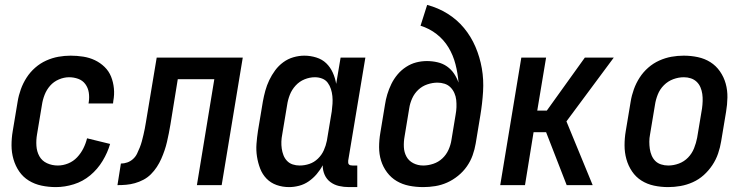

<svg xmlns="http://www.w3.org/2000/svg" viewBox="-20 -755 3040 783"><path d="M208 8Q178 8 149.5 2Q121 -4 97.5 -18.5Q74 -33 58.5 -55.5Q43 -78 35 -105.5Q27 -133 27 -162.5Q27 -192 32 -221L52 -341Q56 -366 65 -391Q74 -416 88.5 -438.5Q103 -461 123.5 -479Q144 -497 168.5 -508Q193 -519 218 -523.5Q243 -528 268 -528Q294 -528 319.5 -524Q345 -520 367 -509.5Q389 -499 406.5 -482Q424 -465 433 -442.5Q442 -420 444.5 -394.5Q447 -369 442 -343L441 -333H341L342 -339Q345 -359 342 -378Q339 -397 328 -412Q317 -427 299 -433.5Q281 -440 262 -440Q241 -440 220 -431Q199 -422 184.5 -405.5Q170 -389 162 -368.5Q154 -348 151 -327L131 -207Q127 -184 128.5 -160.5Q130 -137 140.5 -118Q151 -99 171.5 -89.5Q192 -80 216 -80Q237 -80 258 -88.5Q279 -97 294.5 -113.5Q310 -130 320 -150Q330 -170 335 -191L429 -168Q419 -133 398.5 -99Q378 -65 348 -40Q318 -15 281 -3.5Q244 8 208 8Z M459 0 473 -88Q486 -88 499 -92.5Q512 -97 522.5 -106.5Q533 -116 539 -128.5Q545 -141 550 -153.5Q555 -166 558.5 -179Q562 -192 565 -205Q568 -218 570.5 -230.5Q573 -243 575 -256L619 -520H970L884 0H783L854 -432H705L675 -247Q672 -229 668.5 -211.5Q665 -194 661 -176.5Q657 -159 651 -141.5Q645 -124 637.5 -107Q630 -90 619.5 -74Q609 -58 595.5 -44.5Q582 -31 565 -22Q548 -13 530 -8Q512 -3 494.5 -1.5Q477 0 459 0Z M1159 8Q1132 8 1108 -0.5Q1084 -9 1067 -26.5Q1050 -44 1041 -67.5Q1032 -91 1028 -116.5Q1024 -142 1026 -168.5Q1028 -195 1032 -221L1052 -341Q1056 -363 1062 -385Q1068 -407 1078 -428Q1088 -449 1102 -468Q1116 -487 1135 -501Q1154 -515 1176.5 -521.5Q1199 -528 1221 -528Q1246 -528 1270 -520.5Q1294 -513 1310.5 -497Q1327 -481 1337 -459Q1347 -437 1351 -413L1369 -520H1470L1400 -100Q1400 -96 1400 -92Q1400 -88 1402.5 -85Q1405 -82 1409 -81Q1413 -80 1418 -80H1437V8H1403Q1382 8 1362.5 3.5Q1343 -1 1327.5 -12.5Q1312 -24 1304 -42Q1296 -60 1296 -81Q1286 -62 1271.5 -45Q1257 -28 1239 -15.5Q1221 -3 1200 2.5Q1179 8 1159 8ZM1202 -80Q1222 -80 1241.5 -86.5Q1261 -93 1276.5 -108Q1292 -123 1300.5 -142Q1309 -161 1313 -181L1333 -301Q1335 -316 1336 -332Q1337 -348 1335.5 -363Q1334 -378 1329.5 -392Q1325 -406 1316.5 -417.5Q1308 -429 1294 -434.5Q1280 -440 1264 -440Q1243 -440 1222 -431.5Q1201 -423 1185.5 -406Q1170 -389 1162 -368.5Q1154 -348 1151 -327L1131 -207Q1128 -192 1127.5 -177.5Q1127 -163 1129 -149Q1131 -135 1136 -122Q1141 -109 1150.5 -99Q1160 -89 1173.5 -84.5Q1187 -80 1202 -80Z M1706 8Q1676 8 1648.5 2.5Q1621 -3 1598 -16.5Q1575 -30 1558.5 -52Q1542 -74 1534 -100Q1526 -126 1526 -155Q1526 -184 1531 -213L1550 -328Q1553 -349 1559.5 -370.5Q1566 -392 1576 -412.5Q1586 -433 1601 -451Q1616 -469 1636 -482Q1656 -495 1677.5 -500.5Q1699 -506 1721 -506Q1743 -506 1764.5 -501Q1786 -496 1803 -484Q1820 -472 1831.5 -455Q1843 -438 1850 -418Q1847 -456 1837.5 -493Q1828 -530 1809 -561.5Q1790 -593 1760.5 -616Q1731 -639 1695 -650L1722 -735Q1767 -723 1805.5 -699Q1844 -675 1872.5 -640.5Q1901 -606 1919 -564Q1937 -522 1945 -476Q1953 -430 1950 -381.5Q1947 -333 1939 -285L1920 -170Q1916 -146 1907.5 -122Q1899 -98 1884 -76.5Q1869 -55 1848 -38Q1827 -21 1803.5 -10.5Q1780 0 1755 4Q1730 8 1706 8ZM1706 -80Q1726 -80 1747 -87Q1768 -94 1784 -109Q1800 -124 1809 -144Q1818 -164 1821 -184L1838 -287Q1841 -303 1841.5 -318Q1842 -333 1840.5 -347.5Q1839 -362 1833 -375.5Q1827 -389 1817 -399Q1807 -409 1793 -413.5Q1779 -418 1764 -418Q1744 -418 1723 -411Q1702 -404 1686 -389Q1670 -374 1661 -354Q1652 -334 1649 -314L1630 -199Q1626 -177 1627 -155.5Q1628 -134 1637.5 -116.5Q1647 -99 1665.5 -89.5Q1684 -80 1706 -80Z M2291 0 2207 -216H2156L2121 0H2020L2106 -520H2207L2171 -304H2210L2365 -520H2483L2290 -260L2397 0Z M2705 8Q2675 8 2647 2Q2619 -4 2596 -18.5Q2573 -33 2557.5 -56Q2542 -79 2534.5 -106Q2527 -133 2527 -162.5Q2527 -192 2532 -221L2552 -341Q2556 -366 2565 -391Q2574 -416 2588.5 -438.5Q2603 -461 2623.5 -479Q2644 -497 2668.5 -508Q2693 -519 2718 -523.5Q2743 -528 2768 -528Q2798 -528 2826 -522Q2854 -516 2877 -501.5Q2900 -487 2916 -464Q2932 -441 2939.5 -414Q2947 -387 2946.5 -357.5Q2946 -328 2941 -299L2921 -179Q2917 -154 2908.5 -129Q2900 -104 2885 -81.5Q2870 -59 2850 -41Q2830 -23 2805.5 -12Q2781 -1 2755.5 3.5Q2730 8 2705 8ZM2705 -80Q2727 -80 2748.5 -88Q2770 -96 2786 -112.5Q2802 -129 2810.5 -150.5Q2819 -172 2823 -193L2843 -313Q2845 -328 2845.5 -343Q2846 -358 2844 -372Q2842 -386 2836.5 -399Q2831 -412 2821 -421.5Q2811 -431 2797.5 -435.5Q2784 -440 2769 -440Q2747 -440 2725.5 -432Q2704 -424 2687.5 -407.5Q2671 -391 2662.5 -369.5Q2654 -348 2651 -327L2631 -207Q2628 -192 2628 -177Q2628 -162 2630 -148Q2632 -134 2637.5 -121Q2643 -108 2652.5 -98.5Q2662 -89 2676 -84.5Q2690 -80 2705 -80Z"/></svg>

Font: Iosevka Semibold
Style: Italic
Weight: 600
Italic angle: -9°
Monospace: yes
Designer: Belleve Invis
Foundry: Belleve Invis
Version: Version 32.5.0; ttfautohint (v1.8.4)